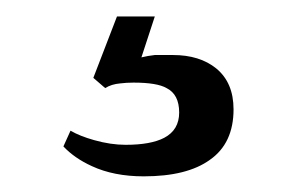

<svg xmlns="http://www.w3.org/2000/svg" viewBox="-20 -77 373 238"><path d="M95.7 19.5 110.4 32.2Q118.2 27.3 128.9 26.4Q136.7 25.4 145.5 25.4Q174.8 25.4 186.5 32.2Q202.1 40 202.1 62.5Q202.1 84 183.6 93.8Q167 102.5 135.7 102.5Q117.2 102.5 96.7 96.7Q79.1 91.8 67.4 85L58.6 104.5Q72.3 119.1 93.8 128.9Q121.1 141.6 158.2 141.6Q211.9 141.6 240.2 121.1Q269.5 100.6 269.5 58.6Q269.5 25.4 248 7.8Q227.5 -8.8 194.3 -8.8Q180.7 -8.8 171.9 -8.8Q163.1 -7.8 155.3 -5.9L171.9 -56.6H125Z"/></svg>

Font: Gulim
Style: Regular
Weight: 400
Version: Version 2.21